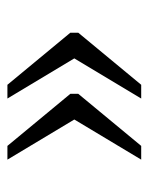

<svg xmlns="http://www.w3.org/2000/svg" viewBox="40 -536 410 531"><g transform="rotate(-90 245.5 -270.0)"><path d="M239 -85H277L421 -259V-281L277 -455H239L350 -270ZM70 -85H108L252 -259V-281L108 -455H70L181 -270Z"/></g></svg>

Font: Noto Serif Tamil Light
Style: Italic
Weight: 300
Italic angle: -12°
Designer: Indian Type Foundry, Tom Grace, and the Monotype Design Team
Foundry: Monotype Imaging Inc.
Version: Version 2.003